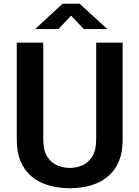

<svg xmlns="http://www.w3.org/2000/svg" viewBox="-20 -999 748 1030"><path d="M355 11Q324.5 11 287 5.5Q249.5 0 211.2 -15.2Q173 -30.5 141 -59.8Q109 -89 89.5 -135.8Q70 -182.5 70 -251V-770H212V-253Q212 -191 234.2 -157.5Q256.5 -124 289.5 -111Q322.5 -98 355 -98Q387 -98 419.5 -111Q452 -124 474 -157.5Q496 -191 496 -253V-770H638V-251Q638 -182.5 618.5 -135.8Q599 -89 567.2 -59.8Q535.5 -30.5 497.8 -15.2Q460 0 422.5 5.5Q385 11 355 11ZM168.5 -843 315.5 -979H407.5L555.5 -843H429.5L361.5 -915L293.5 -843Z"/></svg>

Font: Junction
Style: Bold
Weight: 700
Designer: Caroline Hadilaksono
Foundry: Caroline Hadilaksono, Tyler Finck, The League of Moveable Type
Version: Version 2.000; ttfautohint (v1.8.3)